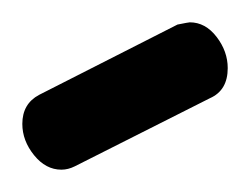

<svg xmlns="http://www.w3.org/2000/svg" viewBox="-20 -729 224 172"><path d="M168 -641 47 -580Q41 -577 35 -577Q21 -577 10.5 -590Q0 -603 0 -618Q0 -636 15 -644L139 -707Q149 -709 150 -709Q164 -709 174 -696Q184 -683 184 -668Q184 -648 168 -641Z"/></svg>

Font: AkaAcidDosis
Style: SemiBold
Weight: 600
Designer: Edgar Tolentino, Pablo Impallari, Igino Marini, Cyberella
Foundry: Edgar Tolentino, Pablo Impallari, Igino Marini, Cyberella
Version: Version 1.007